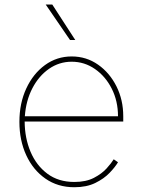

<svg xmlns="http://www.w3.org/2000/svg" viewBox="-20 -798 617 830"><path d="M301.1 11.4Q229.8 11.4 176.3 -25.9Q122.9 -63.2 93.4 -127.1Q63.9 -191.1 63.9 -271.3Q63.9 -351.6 93.6 -415.5Q123.2 -479.4 174.4 -516.7Q225.5 -554 289.8 -554Q353.3 -554 403.8 -518.6Q454.2 -483.3 483.5 -424.7Q512.8 -366.1 512.8 -295.5V-272.7H86.6Q87 -201.3 112 -142Q137.1 -82.7 184.8 -47.1Q232.6 -11.4 301.1 -11.4Q351.6 -11.4 385.8 -29.1Q420.1 -46.9 440.9 -70Q461.6 -93 471.6 -109.4L490.1 -96.6Q478 -76 453.8 -50.8Q429.7 -25.6 392 -7.1Q354.4 11.4 301.1 11.4ZM87.4 -295.5H490.1Q490.1 -361.2 463.1 -414.6Q436.1 -468 390.6 -499.6Q345.2 -531.2 289.8 -531.2Q236.2 -531.2 191.9 -500.5Q147.7 -469.8 120 -416.5Q92.3 -363.3 87.4 -295.5ZM305.4 -625H282.7L177.6 -778.4H206Z"/></svg>

Font: Inter UI Thin
Style: Regular
Weight: 100
Designer: Rasmus Andersson
Foundry: rsms
Version: 3.2;8d6f07862